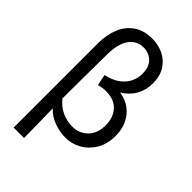

<svg xmlns="http://www.w3.org/2000/svg" viewBox="-289 -882 1176 1176"><g transform="rotate(45 298.5 -294.0)"><path d="M169 199H79V-532Q79 -604 102.5 -662Q126 -720 174.5 -753.5Q223 -787 295 -787Q346 -787 390.5 -766Q435 -745 463 -702.5Q491 -660 491 -596Q491 -477 386 -412V-414Q465 -403 511 -346.5Q557 -290 557 -206Q557 -136 527 -85.5Q497 -35 449 -8Q401 19 347 19Q298 19 249 1.5Q200 -16 165 -54Q168 59 169 199ZM331 -59Q387 -59 427.5 -98.5Q468 -138 468 -211Q468 -275 431 -317Q394 -359 319 -359Q292 -359 260 -350L245 -422Q303 -435 338 -461.5Q373 -488 388.5 -522Q404 -556 404 -591Q404 -652 372 -681.5Q340 -711 297 -711Q236 -711 202 -663.5Q168 -616 167 -520Q166 -503 165 -328L164 -138Q229 -59 331 -59Z"/></g></svg>

Font: LXGW 975 Gothic SC
Style: Regular
Weight: 400
Version: Version 2.01;February 25, 2021